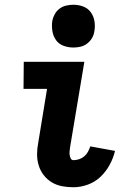

<svg xmlns="http://www.w3.org/2000/svg" viewBox="-20 -780 540 808"><path d="M289 8Q264 8 240.5 3.5Q217 -1 197.5 -13Q178 -25 164 -43Q150 -61 143 -83.5Q136 -106 136 -130.5Q136 -155 141 -180L178 -406H79L80 -520H335L275 -161Q274 -153 273 -145Q272 -137 273 -129Q274 -121 277.5 -113.5Q281 -106 289 -106Q301 -106 313 -110Q325 -114 334.5 -122Q344 -130 350 -141Q356 -152 360 -164L464 -145Q457 -115 441.5 -86.5Q426 -58 403 -36Q380 -14 349.5 -3Q319 8 289 8ZM289 -580Q267 -580 247 -587.5Q227 -595 215.5 -611.5Q204 -628 200.5 -649Q197 -670 200 -692Q203 -707 210.5 -720.5Q218 -734 230.5 -743.5Q243 -753 258.5 -756.5Q274 -760 289 -760Q311 -760 330.5 -752.5Q350 -745 362 -728.5Q374 -712 377.5 -691Q381 -670 377 -648Q375 -633 367 -619.5Q359 -606 346.5 -596.5Q334 -587 319 -583.5Q304 -580 289 -580Z"/></svg>

Font: Iosevka Curly Slab Heavy
Style: Italic
Weight: 900
Italic angle: -9°
Monospace: yes
Designer: Belleve Invis
Foundry: Belleve Invis
Version: Version 22.1.2; ttfautohint (v1.8.4)